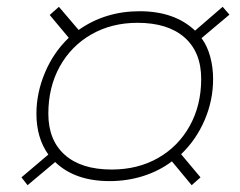

<svg xmlns="http://www.w3.org/2000/svg" viewBox="-20 -622 704 564"><path d="M43 -101 122 -168Q87 -217 87 -288Q87 -349 112 -408.5Q137 -468 182 -511L126 -578L153 -602L211 -534Q289 -589 390 -589Q493 -589 553 -532L634 -602L654 -579L572 -510Q589 -487 597.5 -455.5Q606 -424 606 -390Q606 -327 581 -269Q556 -211 512 -169L569 -101L543 -78L485 -148Q448 -120 401 -105Q354 -90 302 -90Q200 -90 142 -146L61 -78ZM571 -390Q571 -469 522 -512Q473 -555 384 -555Q308 -555 248.5 -521Q189 -487 155.5 -426.5Q122 -366 122 -288Q122 -210 170.5 -167Q219 -124 308 -124Q385 -124 444.5 -158Q504 -192 537.5 -252.5Q571 -313 571 -390Z"/></svg>

Font: Bai Jamjuree ExtraLight
Style: Italic
Weight: 275
Italic angle: -10°
Version: Version 1.000; ttfautohint (v1.6)